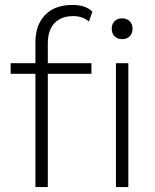

<svg xmlns="http://www.w3.org/2000/svg" viewBox="-20 -755 627 775"><path d="M173 -500H349V-457H173V0H123V-457H23V-500H123V-584Q123 -654 162 -694.5Q201 -735 272 -735Q326 -735 353 -708L339 -668Q314 -690 276 -690Q227 -690 200 -661.5Q173 -633 173 -579ZM431 -639Q431 -658 442.5 -669.5Q454 -681 473 -681Q492 -681 503.5 -669.5Q515 -658 515 -639Q515 -620 503.5 -608.5Q492 -597 473 -597Q454 -597 442.5 -608.5Q431 -620 431 -639ZM498 0H448V-500H498Z"/></svg>

Font: Work Sans Light
Style: Regular
Weight: 300
Designer: Wei Huang
Foundry: Wei Huang
Version: Version 1.500